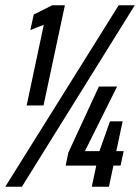

<svg xmlns="http://www.w3.org/2000/svg" viewBox="-35 -708 531 728"><path d="M66 -308 131 -614 80 -594 93 -653 163 -688H211L130 -308ZM-15 0 415 -688H476L48 0ZM313 0 330 -80H214L224 -129L340 -380H409L287 -135H342L382 -248H430L406 -135H434L422 -80H395L378 0Z"/></svg>

Font: Saira ExtraCondensed SemiBold
Style: Italic
Weight: 600
Width: 2
Italic angle: -12°
Designer: Hector Gatti with collaboration of the Omnibus-Type team
Foundry: Omnibus-Type
Version: Version 1.101